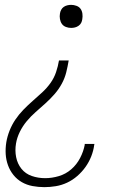

<svg xmlns="http://www.w3.org/2000/svg" viewBox="-20 -548 540 791"><path d="M273 -433Q262 -433 251.5 -437Q241 -441 235 -449.5Q229 -458 227 -469.5Q225 -481 227 -492Q228 -500 232 -507.5Q236 -515 242.5 -519.5Q249 -524 257 -526Q265 -528 273 -528Q284 -528 295 -524Q306 -520 312 -511.5Q318 -503 319.5 -491.5Q321 -480 319 -469Q318 -461 314.5 -454Q311 -447 304 -442Q297 -437 289 -435Q281 -433 273 -433ZM163 223Q138 223 114 218.5Q90 214 70 202.5Q50 191 35.5 173Q21 155 13 133Q5 111 3.5 87Q2 63 6 38Q10 14 19.5 -10Q29 -34 43.5 -55.5Q58 -77 76.5 -96Q95 -115 115 -132.5Q135 -150 154 -167.5Q173 -185 188 -206Q203 -227 211 -251Q219 -275 223 -299H263Q259 -275 253 -250.5Q247 -226 234.5 -203Q222 -180 204.5 -160Q187 -140 167 -122Q147 -104 127 -86.5Q107 -69 90 -48.5Q73 -28 61.5 -4.5Q50 19 46 43Q41 72 46.5 99.5Q52 127 68.5 147.5Q85 168 111 177Q137 186 166 186Q194 186 222.5 177.5Q251 169 273.5 149.5Q296 130 310 103Q324 76 329 49V45H369L368 50Q365 73 356 96Q347 119 332.5 139.5Q318 160 298.5 177Q279 194 256.5 204.5Q234 215 210 219Q186 223 163 223Z"/></svg>

Font: Iosevka Term Curly Extralight
Style: Italic
Weight: 200
Italic angle: -9°
Designer: Belleve Invis
Foundry: Belleve Invis
Version: Version 32.3.0